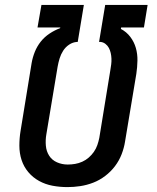

<svg xmlns="http://www.w3.org/2000/svg" viewBox="-20 -755 640 783"><path d="M255 8Q224 8 194.5 2.5Q165 -3 139.5 -17Q114 -31 95.5 -53Q77 -75 68 -102.5Q59 -130 59 -161Q59 -192 64 -222L109 -498Q113 -521 122 -543.5Q131 -566 146 -585Q161 -604 182 -618Q203 -632 225 -640L226 -643H133L149 -735H322L297 -584H294Q277 -583 262 -573Q247 -563 237.5 -548Q228 -533 223 -516.5Q218 -500 215 -483L169 -207Q165 -184 167 -161Q169 -138 180.5 -120Q192 -102 212.5 -93Q233 -84 256 -84Q271 -84 286 -86.5Q301 -89 315.5 -95.5Q330 -102 342 -112.5Q354 -123 363 -136Q372 -149 377 -163.5Q382 -178 385 -193L430 -469Q432 -481 433.5 -492.5Q435 -504 434.5 -516Q434 -528 431.5 -539Q429 -550 424 -559.5Q419 -569 410 -576Q401 -583 390 -584H384L409 -735H582L567 -643H474L473 -637Q496 -625 511.5 -604.5Q527 -584 534 -559.5Q541 -535 540.5 -508Q540 -481 536 -454L490 -178Q486 -152 476 -126Q466 -100 449 -77.5Q432 -55 409 -37.5Q386 -20 360 -10Q334 0 307.5 4Q281 8 255 8Z"/></svg>

Font: Iosevka Curly SmBdExObl
Style: Regular
Weight: 600
Width: 7
Italic angle: -9°
Monospace: yes
Designer: Belleve Invis
Foundry: Belleve Invis
Version: Version 11.1.0; ttfautohint (v1.8.3)